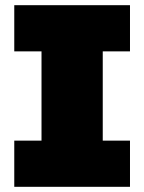

<svg xmlns="http://www.w3.org/2000/svg" viewBox="-20 -720 556 740"><path d="M376 -522V-178H481V0H35V-178H140V-522H35V-700H481V-522Z"/></svg>

Font: Montserrat Alternates Black
Style: Regular
Weight: 900
Designer: Julieta Ulanovsky
Foundry: Julieta Ulanovsky
Version: Version 7.200